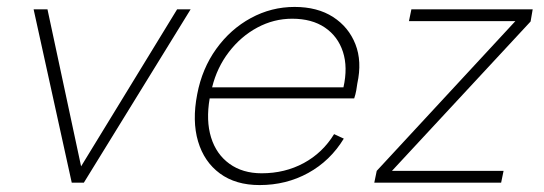

<svg xmlns="http://www.w3.org/2000/svg" viewBox="-20 -527 1570 554"><path d="M117 -500 214 -47 491 -500H530L222 0H187L77 -500Z M729 7Q660 7 614.5 -26.5Q569 -60 551.5 -119Q534 -178 549 -255Q563 -329 604 -386Q645 -443 704 -475Q763 -507 830 -507Q896 -507 941 -478Q986 -449 1005.5 -399.5Q1025 -350 1011 -286Q1010 -278 1008 -266.5Q1006 -255 1002 -243H585Q574 -179 589 -130.5Q604 -82 642 -54.5Q680 -27 735 -27Q802 -27 856.5 -56.5Q911 -86 944 -140L972 -127Q933 -63 869.5 -28Q806 7 729 7ZM971 -275Q984 -333 969.5 -377.5Q955 -422 917.5 -447.5Q880 -473 823 -473Q770 -473 722.5 -447.5Q675 -422 640.5 -377Q606 -332 592 -275Z M1511 -465 1111 -34H1433L1426 0H1060L1067 -34L1467 -466H1160L1167 -500H1517Z"/></svg>

Font: Albert Sans ExtraLight
Style: Italic
Weight: 250
Italic angle: -11.25°
Designer: Andreas Rasmussen
Foundry: a.Foundry
Version: Version 1.025